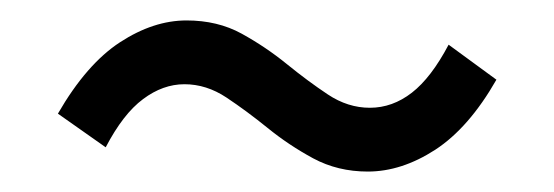

<svg xmlns="http://www.w3.org/2000/svg" viewBox="-20 -423 537 186"><path d="M336.3 -256.8Q307.2 -256.8 283.4 -269.6Q259.6 -282.5 239.2 -299.1Q218.8 -315.6 199.4 -328.5Q180 -341.4 158.7 -341.4Q137.8 -341.4 118.6 -327Q99.3 -312.7 82.4 -280.3L36.1 -312.9Q63.8 -360.9 96.3 -382.1Q128.7 -403.2 160.7 -403.2Q190.8 -403.2 214.1 -390.4Q237.5 -377.5 257.9 -360.9Q278.2 -344.4 297.6 -331.5Q317 -318.6 338.3 -318.6Q360.2 -318.6 379 -333.2Q397.7 -347.7 414.6 -379.7L460.9 -345.8Q434.2 -299.1 401.6 -277.9Q369 -256.8 336.3 -256.8Z"/></svg>

Font: Source Sans Variable
Style: Regular
Weight: 200
Designer: Paul D. Hunt
Foundry: Adobe Systems Incorporated
Version: Version 3.006;hotconv 1.0.111;makeotfexe 2.5.65597